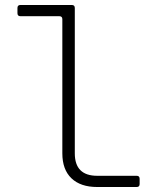

<svg xmlns="http://www.w3.org/2000/svg" viewBox="-20 -750 640 770"><path d="M370 0Q303 0 266.5 -35Q230 -70 230 -135V-673Q230 -685 218 -685H62Q50 -685 50 -697V-718Q50 -730 62 -730H268Q280 -730 280 -718V-135Q280 -45 370 -45H528Q540 -45 540 -33V-12Q540 0 528 0Z"/></svg>

Font: Pitagon Sans Mono Thin
Style: Regular
Weight: 100
Monospace: yes
Designer: Travis Tran
Foundry: Pitagon
Version: Version 1.001; ttfautohint (v1.8.4.7-5d5b);gftools[0.9.26]